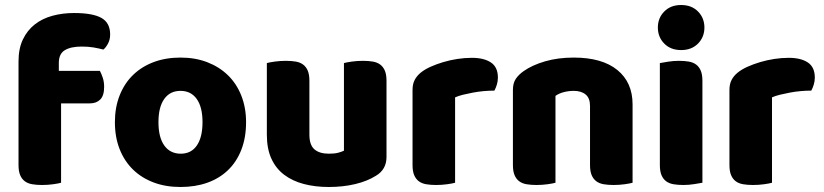

<svg xmlns="http://www.w3.org/2000/svg" viewBox="-20 -731 3293 767"><path d="M54 -486Q54 -537 71.5 -573.5Q89 -610 119 -633.5Q149 -657 189.5 -668Q230 -679 276 -679Q350 -679 385 -659.5Q420 -640 420 -593Q420 -573 411.5 -557Q403 -541 393 -533Q374 -538 353.5 -541.5Q333 -545 306 -545Q263 -545 239 -530.5Q215 -516 215 -480V-448H379Q385 -437 390.5 -420.5Q396 -404 396 -384Q396 -349 380.5 -333.5Q365 -318 339 -318H224V-1Q214 2 192.5 5Q171 8 148 8Q126 8 108.5 5Q91 2 79 -7Q67 -16 60.5 -31.5Q54 -47 54 -72Z M963 -243Q963 -181 944 -132.5Q925 -84 890.5 -51Q856 -18 808 -1Q760 16 701 16Q642 16 594 -2Q546 -20 511.5 -53.5Q477 -87 458 -135Q439 -183 439 -243Q439 -302 458 -350Q477 -398 511.5 -431.5Q546 -465 594 -483Q642 -501 701 -501Q760 -501 808 -482.5Q856 -464 890.5 -430.5Q925 -397 944 -349Q963 -301 963 -243ZM613 -243Q613 -182 636.5 -149.5Q660 -117 702 -117Q744 -117 766.5 -150Q789 -183 789 -243Q789 -303 766 -335.5Q743 -368 701 -368Q659 -368 636 -335.5Q613 -303 613 -243Z M1046 -479Q1056 -482 1077.5 -485Q1099 -488 1122 -488Q1144 -488 1161.5 -485Q1179 -482 1191 -473Q1203 -464 1209.5 -448.5Q1216 -433 1216 -408V-193Q1216 -152 1236 -134.5Q1256 -117 1294 -117Q1317 -117 1331.5 -121Q1346 -125 1354 -129V-479Q1364 -482 1385.5 -485Q1407 -488 1430 -488Q1452 -488 1469.5 -485Q1487 -482 1499 -473Q1511 -464 1517.5 -448.5Q1524 -433 1524 -408V-104Q1524 -54 1482 -29Q1447 -7 1398.5 4.5Q1350 16 1293 16Q1239 16 1193.5 4Q1148 -8 1115 -33Q1082 -58 1064 -97.5Q1046 -137 1046 -193Z M1798 -1Q1788 2 1766.5 5Q1745 8 1722 8Q1700 8 1682.5 5Q1665 2 1653 -7Q1641 -16 1634.5 -31.5Q1628 -47 1628 -72V-372Q1628 -395 1636.5 -411.5Q1645 -428 1661 -441Q1677 -454 1700.5 -464.5Q1724 -475 1751 -483Q1778 -491 1807 -495.5Q1836 -500 1865 -500Q1913 -500 1941 -481.5Q1969 -463 1969 -421Q1969 -407 1965 -393.5Q1961 -380 1955 -369Q1934 -369 1912 -367Q1890 -365 1869 -361Q1848 -357 1829.5 -352.5Q1811 -348 1798 -342Z M2337 -308Q2337 -339 2319.5 -353.5Q2302 -368 2272 -368Q2252 -368 2232.5 -363Q2213 -358 2199 -348V-1Q2189 2 2167.5 5Q2146 8 2123 8Q2101 8 2083.5 5Q2066 2 2054 -7Q2042 -16 2035.5 -31.5Q2029 -47 2029 -72V-372Q2029 -399 2040.5 -416Q2052 -433 2072 -447Q2106 -471 2157.5 -486Q2209 -501 2272 -501Q2385 -501 2446 -451.5Q2507 -402 2507 -314V-1Q2497 2 2475.5 5Q2454 8 2431 8Q2409 8 2391.5 5Q2374 2 2362 -7Q2350 -16 2343.5 -31.5Q2337 -47 2337 -72Z M2608 -621Q2608 -659 2633.5 -685Q2659 -711 2701 -711Q2743 -711 2768.5 -685Q2794 -659 2794 -621Q2794 -583 2768.5 -557Q2743 -531 2701 -531Q2659 -531 2633.5 -557Q2608 -583 2608 -621ZM2786 -1Q2775 1 2753.5 4.5Q2732 8 2710 8Q2688 8 2670.5 5Q2653 2 2641 -7Q2629 -16 2622.5 -31.5Q2616 -47 2616 -72V-479Q2627 -481 2648.5 -484.5Q2670 -488 2692 -488Q2714 -488 2731.5 -485Q2749 -482 2761 -473Q2773 -464 2779.5 -448.5Q2786 -433 2786 -408Z M3064 -1Q3054 2 3032.5 5Q3011 8 2988 8Q2966 8 2948.5 5Q2931 2 2919 -7Q2907 -16 2900.5 -31.5Q2894 -47 2894 -72V-372Q2894 -395 2902.5 -411.5Q2911 -428 2927 -441Q2943 -454 2966.5 -464.5Q2990 -475 3017 -483Q3044 -491 3073 -495.5Q3102 -500 3131 -500Q3179 -500 3207 -481.5Q3235 -463 3235 -421Q3235 -407 3231 -393.5Q3227 -380 3221 -369Q3200 -369 3178 -367Q3156 -365 3135 -361Q3114 -357 3095.5 -352.5Q3077 -348 3064 -342Z"/></svg>

Font: Baloo Thambi
Style: Regular
Weight: 400
Designer: Aadarsh Rajan and Ek Type
Foundry: Ek Type
Version: Version 1.100;PS 1.000;hotconv 1.0.88;makeotf.lib2.5.647800;